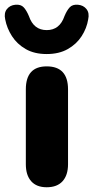

<svg xmlns="http://www.w3.org/2000/svg" viewBox="-57 -781 394 810"><path d="M140 9Q97 9 74.5 -16.5Q52 -42 52 -88V-404Q52 -501 140 -501Q230 -501 230 -404V-88Q230 -42 207 -16.5Q184 9 140 9ZM140 -553Q88 -553 51.5 -574Q15 -595 -6.5 -628.5Q-28 -662 -35 -699Q-41 -726 -28 -742.5Q-15 -759 8 -761Q31 -763 43 -750Q55 -737 65 -713Q85 -654 140 -654Q195 -654 215 -713Q225 -737 237 -750Q249 -763 272 -761Q295 -759 308 -742.5Q321 -726 315 -699Q309 -662 287.5 -628.5Q266 -595 229 -574Q192 -553 140 -553Z"/></svg>

Font: Chiron GoRound TC H
Style: Regular
Weight: 900
Designer: Ryoko NISHIZUKA 西塚涼子 (kana, bopomofo & ideographs); Paul D. Hunt (Latin, Greek & Cyrillic); Sandoll Communications 산돌커뮤니
Foundry: Adobe
Version: Version 1.000;hotconv 1.1.1;makeotfexe 2.6.0